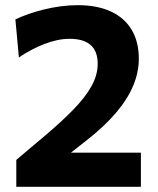

<svg xmlns="http://www.w3.org/2000/svg" viewBox="-20 -722 609 742"><path d="M43 0V-104Q70.5 -127.5 97.8 -150.5Q125 -173.5 152.5 -196.5Q216.5 -250.5 262.5 -297.5Q308.5 -344.5 333 -388Q357.5 -431.5 357.5 -475.5Q357.5 -523.5 330.5 -547.8Q303.5 -572 249 -572Q225.5 -572 200.8 -566.8Q176 -561.5 151 -551.8Q126 -542 101.2 -529Q76.5 -516 53 -500L39.5 -647Q62.5 -658 90.2 -667.8Q118 -677.5 149.2 -685.2Q180.5 -693 213.8 -697.5Q247 -702 280.5 -702Q356.5 -702 409.2 -677.2Q462 -652.5 489.2 -606.2Q516.5 -560 516.5 -495.5Q516.5 -442.5 494.5 -390.2Q472.5 -338 427.8 -285.5Q383 -233 314.5 -179.5L216 -102L197 -132H321Q372 -132 423 -132Q474 -132 524.5 -132V0Z"/></svg>

Font: Commissioner Thin
Style: Bold
Weight: 700
Version: Version 1.001;gftools[0.9.23]